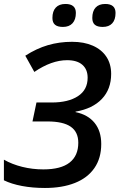

<svg xmlns="http://www.w3.org/2000/svg" viewBox="-22 -934 601 964"><path d="M-2.4 -28.8V-132.3Q38.6 -108.9 89.8 -96.2Q141.1 -83.5 195.8 -83.5Q283.7 -83.5 327.4 -117.7Q371.1 -151.9 371.1 -217.3Q371.1 -271.5 333 -297.9Q294.9 -324.2 216.3 -324.2H141.1L161.1 -419.4H237.8Q320.8 -419.4 369.4 -451.2Q418 -482.9 418 -543.9Q418 -585.4 391.6 -608.6Q365.2 -631.8 314.9 -631.8Q236.8 -631.8 150.4 -572.8L105 -654.3Q161.1 -690.4 218.5 -707.3Q275.9 -724.1 339.8 -724.1Q399.9 -724.1 444.1 -704.6Q488.3 -685.1 512.2 -648.9Q536.1 -612.8 536.1 -563Q536.1 -486.3 489.5 -437.3Q442.9 -388.2 357.4 -373.5V-371.1Q419.4 -358.4 452.9 -317.1Q486.3 -275.9 486.3 -210.9Q486.3 -139.6 451.9 -90.1Q417.5 -40.5 354 -15.4Q290.5 9.8 203.6 9.8Q141.6 9.8 88.4 -0.2Q35.2 -10.3 -2.4 -28.8ZM241.2 -843.8Q241.2 -877.9 258.1 -896Q274.9 -914.1 306.6 -914.1Q358.9 -914.1 358.9 -869.1Q358.9 -835.4 342 -817.1Q325.2 -798.8 293.9 -798.8Q267.1 -798.8 254.2 -809.8Q241.2 -820.8 241.2 -843.8ZM441.4 -843.8Q441.4 -877.9 458 -896Q474.6 -914.1 506.3 -914.1Q558.1 -914.1 558.1 -869.1Q558.1 -835 541.5 -816.9Q524.9 -798.8 493.7 -798.8Q466.8 -798.8 454.1 -809.8Q441.4 -820.8 441.4 -843.8Z"/></svg>

Font: Viking Open Sans Light
Style: Bold Italic
Weight: 600
Italic angle: -12°
Foundry: Ascender Corporation
Version: Version 2.000